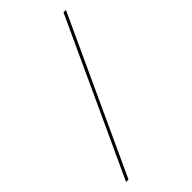

<svg xmlns="http://www.w3.org/2000/svg" viewBox="-280 -859 1088 1088"><g transform="rotate(-45 264.0 -315.0)"><path d="M40 150 469 -780.5H488.5L59.5 150Z"/></g></svg>

Font: Bodoni Moda Medium
Style: Regular
Weight: 500
Designer: Owen Earl
Foundry: indestructible type
Version: Version 2.005